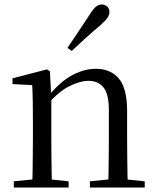

<svg xmlns="http://www.w3.org/2000/svg" viewBox="-20 -838 701 858"><path d="M41.7 0V-27.8L150.4 -38.6H182.8L286.7 -27.8V0ZM123.9 0Q125.1 -24.4 125.6 -65.3Q126.1 -106.3 126.6 -150.7Q127.1 -195.1 127.1 -228.5V-289.4Q127.1 -340.8 126.5 -380.8Q125.9 -420.7 123.9 -457.5L35.8 -462.4V-487.9L189.9 -528L202.9 -519.8L209.3 -403.1V-401.7V-228.5Q209.3 -195.1 209.8 -150.7Q210.3 -106.3 210.8 -65.3Q211.3 -24.4 212.3 0ZM381.8 0V-27.8L489.3 -38.6H522.3L626.8 -27.8V0ZM463.5 0Q464.5 -24.4 465 -64.8Q465.5 -105.3 466 -149.7Q466.5 -194.1 466.5 -228.5V-344.3Q466.5 -418.1 442.4 -447.5Q418.3 -476.9 374.6 -476.9Q340.9 -476.9 293.8 -454.8Q246.6 -432.7 192.2 -372.4L183.7 -406H193.8Q248.4 -472.9 302.1 -501.7Q355.9 -530.6 408.5 -530.6Q474 -530.6 511 -487.1Q548 -443.5 548 -342.4V-228.5Q548 -194.1 548.5 -149.7Q549 -105.3 549.6 -64.8Q550.2 -24.4 551.2 0ZM281.6 -624Q306.3 -660.9 330.8 -697.4Q355.3 -734 380.8 -772.8Q396.1 -797.6 408.2 -807.7Q420.4 -817.9 435.1 -817.9Q448 -817.9 458.5 -809.1Q469 -800.3 469 -783.8Q469 -771.1 459.1 -756.9Q449.2 -742.7 426.1 -723.1Q393.3 -695.8 362.3 -667.5Q331.3 -639.2 300.2 -610.1Z"/></svg>

Font: Early Summer Mincho VF
Style: Regular
Weight: 250
Designer: GuiWonder
Version: Version 1.002